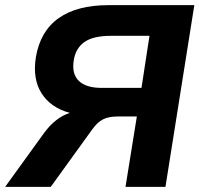

<svg xmlns="http://www.w3.org/2000/svg" viewBox="-38 -725 774 745"><path d="M-18 0 133 -209Q177 -269 233 -287Q159 -307 123.5 -362.5Q88 -418 101 -502Q118 -604 189.5 -654.5Q261 -705 382 -705H716L604 0H449L493 -273H418Q384 -273 362 -262Q340 -251 320 -223L159 0ZM356 -384H511L542 -586H393Q323 -586 289 -561.5Q255 -537 248 -490Q240 -438 268 -411Q296 -384 356 -384Z"/></svg>

Font: Mulish ExtraBold
Style: Italic
Weight: 800
Italic angle: -9°
Designer: Vernon Adams
Foundry: Vernon Adams
Version: Version 3.603; ttfautohint (v1.8.3)